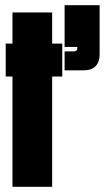

<svg xmlns="http://www.w3.org/2000/svg" viewBox="-20 -720 412 740"><path d="M229 -539H278C278 -528 277 -522 263 -522H229V-449H303C343 -449 364 -471 364 -511V-700H229ZM2 -425H28V0H181V-425H220V-552H181V-672H28V-552H2Z"/></svg>

Font: Queering Heavy
Style: Bold
Weight: 900
Designer: Adam Naccarato
Foundry: adamnac
Version: Version 2.000;hotconv 1.0.109;makeotfexe 2.5.65596